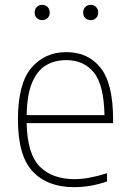

<svg xmlns="http://www.w3.org/2000/svg" viewBox="-20 -763 532 792"><path d="M286 9Q175.5 9 114.8 -55.8Q54 -120.5 54 -270Q54 -417.5 109.2 -482.8Q164.5 -548 253.5 -548Q343.5 -548 395 -483Q446.5 -418 446.5 -270V-255H90Q92.5 -128 144 -76Q195.5 -24 288 -24Q345 -24 421.5 -48.5V-14.5Q385 -2 351.8 3.5Q318.5 9 286 9ZM253.5 -515Q205 -515 169 -493.2Q133 -471.5 112.2 -421.8Q91.5 -372 90 -288H411Q408.5 -413.5 367 -464.2Q325.5 -515 253.5 -515ZM354 -680Q340.5 -680 331.8 -688.5Q323 -697 323 -711Q323 -725.5 331.8 -734.2Q340.5 -743 354 -743Q367.5 -743 376.2 -734.2Q385 -725.5 385 -711Q385 -697 376.2 -688.5Q367.5 -680 354 -680ZM154 -680Q140.5 -680 131.8 -688.5Q123 -697 123 -711Q123 -725.5 131.8 -734.2Q140.5 -743 154 -743Q167.5 -743 176.2 -734.2Q185 -725.5 185 -711Q185 -697 176.2 -688.5Q167.5 -680 154 -680Z"/></svg>

Font: Encode Sans Th
Style: Regular
Weight: 100
Designer: Multiple Designers
Foundry: Impallari Type
Version: Version 3.002; ttfautohint (v1.8.3) -l 8 -r 50 -G 200 -x 14 